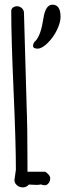

<svg xmlns="http://www.w3.org/2000/svg" viewBox="-20 -794 287 825"><path d="M28.3 0ZM134.3 -620.1Q156.2 -645.5 166.5 -714.8Q175.3 -773.9 205.6 -773.9Q240.2 -773.9 240.2 -721.2Q240.2 -698.2 225.3 -666.5Q210.4 -634.8 185.5 -609.9Q160.6 -585 141.4 -585Q122.1 -585 122.1 -597.4Q122.1 -609.9 134.3 -620.1ZM93.3 -378.4 94.2 -346.7V-342.3Q98.1 -255.4 98.1 -81.5V-56.2H174.3Q195.8 -41.5 195.8 -28.3Q195.8 -15.1 188.5 -6.6Q181.2 2 173.3 2Q165.5 2 155.3 -1.5Q147 0.5 136.2 0.5L104 -1Q93.8 11.2 78.4 11.2Q63 11.2 52.5 1.7Q42 -7.8 42 -20.5L48.3 -64.5Q48.3 -178.2 38.3 -405.5Q28.3 -632.8 28.3 -746.6Q28.3 -755.9 35.6 -761.5Q43 -767.1 54 -767.1Q64.9 -767.1 74 -758.8Q83 -750.5 83 -738.3Z"/></svg>

Font: Amatic
Style: Bold
Weight: 700
Width: 3
Version: Version 2.000; ttfautohint (v0.92-dirty) -l 8 -r 50 -G 50 -x